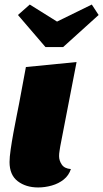

<svg xmlns="http://www.w3.org/2000/svg" viewBox="-20 -805 454 845"><path d="M148 20Q94 20 58 -7.5Q22 -35 22 -92Q22 -113 27 -147.5Q32 -182 39 -220.5Q46 -259 53 -293.5Q60 -328 64 -349L94 -510L317 -532L245 -160Q244 -152 242 -140.5Q240 -129 240 -118Q240 -98 252 -80.5Q264 -63 292 -61Q283 -33 260.5 -15Q238 3 208 11.5Q178 20 148 20ZM180 -598 59 -739 111 -785 231 -710 384 -785 414 -739 258 -598Z"/></svg>

Font: Sansita Swashed Black
Style: Regular
Weight: 900
Designer: Pablo Cosgaya
Foundry: Omnibus-Type
Version: Version 1.003; ttfautohint (v1.8.3)